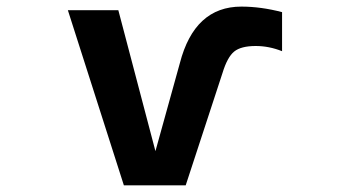

<svg xmlns="http://www.w3.org/2000/svg" viewBox="-20 -554 1040 576"><path d="M826.2 -400.4Q787.1 -416 747.1 -416Q703.1 -416 682.6 -399.4Q662.1 -382.8 647.5 -335L537.1 2H351.6L183.6 -523.4H335L446.3 -100.6L519.5 -364.3Q563.5 -534.2 704.1 -534.2Q762.7 -534.2 826.2 -517.6Z"/></svg>

Font: GenEi Gothic M Regular
Style: Bold
Weight: 700
Designer: o_tamon (Modified); [Source Han Sans]
Ryoko NISHIZUKA  (kana & ideographs); Paul D. Hunt (Latin, Greek & Cyrillic); Wenl
Version: Version 1.1a;Original Version 1.004